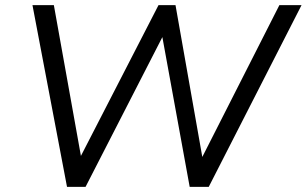

<svg xmlns="http://www.w3.org/2000/svg" viewBox="-20 -725 1190 745"><path d="M240 0 106 -705H189L294 -120L595 -705H661L765 -116L1064 -705H1150L790 0H716L610 -581L312 0Z"/></svg>

Font: Mulish
Style: Italic
Weight: 400
Italic angle: -9°
Designer: Vernon Adams
Foundry: Vernon Adams
Version: Version 3.603; ttfautohint (v1.8.3)